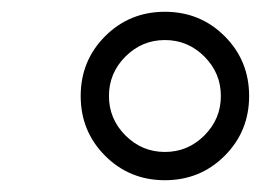

<svg xmlns="http://www.w3.org/2000/svg" viewBox="-20 -726 443 326"><path d="M158.5 -461.5Q117 -503 117 -563Q117 -623 158.5 -664.5Q200 -706 260 -706Q320 -706 361.5 -664.5Q403 -623 403 -563Q403 -503 361.5 -461.5Q320 -420 260 -420Q200 -420 158.5 -461.5ZM193 -630Q165 -602 165 -563Q165 -524 193 -496Q221 -468 260 -468Q299 -468 327 -496Q355 -524 355 -563Q355 -602 327 -630Q299 -658 260 -658Q221 -658 193 -630Z"/></svg>

Font: Justus
Style: Italic
Weight: 400
Italic angle: -12°
Version: Version 001.001